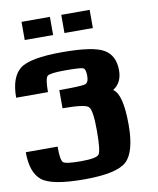

<svg xmlns="http://www.w3.org/2000/svg" viewBox="-114 -1213 1073 1301"><g transform="rotate(-10 422.0 -562.5)"><path d="M718.8 -312.5Q718.8 -125 650.4 -62.5Q582 0 359.4 0Q136.7 0 68.4 -54.7Q0 -109.4 0 -250H218.8Q218.8 -156.2 236.3 -140.6Q253.9 -125 359.4 -125Q464.8 -125 482.4 -148.4Q500 -171.9 500 -312.5Q500 -453.1 474.6 -476.6Q449.2 -500 296.9 -500V-625Q449.2 -625 474.6 -632.8Q500 -640.6 500 -687.5Q500 -734.4 482.4 -742.2Q464.8 -750 359.4 -750Q253.9 -750 236.3 -734.4Q218.8 -718.8 218.8 -625H0Q0 -765.6 68.4 -820.3Q136.7 -875 360.1 -875Q574.2 -875 646.5 -832Q718.8 -789.1 718.8 -687.5Q718.8 -601.6 656.2 -562.5Q718.8 -523.4 718.8 -312.5ZM593.8 -1125V-1000H398.4V-1125ZM320.3 -1125V-1000H125V-1125Z"/></g></svg>

Font: CraftyPE
Style: Regular
Weight: 400
Designer: Erek Butcher
Foundry: Haunted Coop
Version: Version 0.018;April 4, 2024;FontCreator 15.0.0.2962 64-bit